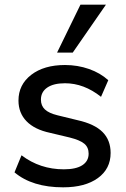

<svg xmlns="http://www.w3.org/2000/svg" viewBox="-20 -794 538 821"><path d="M42 -57 72 -130Q151 -70 253 -70Q305 -70 332 -87.5Q359 -105 359 -137Q359 -164 340.5 -179.5Q322 -195 278 -206L194 -226Q128 -240 93.5 -275.5Q59 -311 59 -364Q59 -432 113.5 -474Q168 -516 258 -516Q312 -516 360.5 -499Q409 -482 443 -451L412 -380Q339 -438 258 -438Q209 -438 182 -419.5Q155 -401 155 -368Q155 -342 172 -326Q189 -310 226 -301L312 -280Q384 -264 418.5 -229.5Q453 -195 453 -140Q453 -72 398.5 -32.5Q344 7 250 7Q118 7 42 -57ZM291 -569H224L324 -774H433Z"/></svg>

Font: Muli SemiBold
Style: Regular
Weight: 600
Designer: Vernon Adams
Foundry: Vernon Adams
Version: Version 2.000